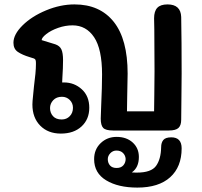

<svg xmlns="http://www.w3.org/2000/svg" viewBox="-20 -601 916 871"><path d="M169 -419 231 -400Q251 -393 258.5 -377Q266 -361 266 -328Q266 -294 263 -249L262 -227H270Q317 -227 351 -196Q385 -165 385 -112Q385 -60 350 -27.5Q315 5 256 5Q198 5 162.5 -31Q127 -67 127 -127Q127 -140 130 -167Q133 -194 134 -208Q143 -275 143 -309V-316Q143 -325 141 -329.5Q139 -334 133 -336L114 -342Q81 -352 61 -365.5Q41 -379 41 -407Q41 -445 82.5 -486Q124 -527 189 -554Q254 -581 318 -581Q433 -581 496 -502Q559 -423 559 -267Q559 -233 557 -161L556 -96H643H679Q679 -145 680 -172L681 -278L680 -467Q679 -491 679 -518Q679 -550 693.5 -565.5Q708 -581 740 -581Q800 -581 802 -524Q804 -416 804 -268L803 -155Q802 -121 802 -58Q802 -32 789.5 -20.5Q777 -9 746 -9H493Q460 -9 448.5 -20.5Q437 -32 437 -63L439 -121Q443 -209 443 -263Q443 -378 407 -432Q371 -486 309 -486Q276 -486 243.5 -474.5Q211 -463 190 -446.5Q169 -430 169 -419ZM207 -111Q207 -89 220.5 -74Q234 -59 260 -59Q282 -59 296.5 -74Q311 -89 311 -112Q311 -133 296.5 -147.5Q282 -162 261 -162Q236 -162 221.5 -146.5Q207 -131 207 -111ZM804 72Q804 156 752 203Q700 250 603 250Q516 250 461.5 217Q407 184 407 121Q407 77 436.5 48.5Q466 20 509 20Q554 20 582 45.5Q610 71 610 111Q610 159 578 181Q585 182 601 182Q666 182 688 151.5Q710 121 711 67Q711 46 721 34Q731 22 757 22Q804 22 804 72ZM509 161Q529 161 539.5 149Q550 137 550 120Q549 104 538 93Q527 82 508 82Q492 82 480.5 94Q469 106 469 121Q469 138 479 149.5Q489 161 509 161Z"/></svg>

Font: Mali SemiBold
Style: Regular
Weight: 600
Designer: Kitiyaporn Chalermlarp | Katatrad Aksorn Co.,Ltd.
Foundry: Cadson Demak Co.,Ltd.
Version: Version 1.000; ttfautohint (v1.6)